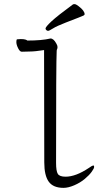

<svg xmlns="http://www.w3.org/2000/svg" viewBox="-20 -895 540 928"><path d="M333 -874Q335 -875 341 -875Q347 -875 360 -865Q389 -843 389 -826Q389 -823 384 -820Q379 -817 298 -786Q254 -769 236 -757.5Q218 -746 212.5 -746Q207 -746 203.5 -750Q200 -754 200 -757Q200 -765 229 -792Q258 -819 333 -874ZM287 13Q237 13 215.5 -17Q194 -47 194 -110L193 -653Q149 -646 123.5 -646Q98 -646 85 -645Q76 -645 67.5 -662Q59 -679 59 -692Q59 -705 63 -705Q101 -709 112 -699Q183 -699 224 -709Q239 -709 252 -685Q258 -675 258 -668Q258 -661 256 -657.5Q254 -654 254 -649Q251 -600 251 -108Q251 -68 259.5 -54.5Q268 -41 297 -41Q346 -41 409 -83Q425 -95 432 -95Q435 -95 435 -88Q435 -81 423 -64.5Q411 -48 389.5 -30Q368 -12 339 0.5Q310 13 287 13Z"/></svg>

Font: Moon Stars Kai T HW Light
Style: Regular
Weight: 300
Designer: GuiWonder
Version: Version 1.101